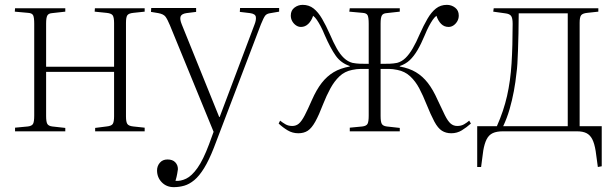

<svg xmlns="http://www.w3.org/2000/svg" viewBox="-20 -541 2530 791"><path d="M42 0V-15L95 -20Q111 -22 116 -30.5Q121 -39 121 -65V-443Q121 -469 116.5 -478Q112 -487 96 -488L41 -493L42 -507H249V-493L195 -487Q180 -486 175 -477Q170 -468 170 -444V-266H450V-446Q450 -469 444.5 -477.5Q439 -486 419 -488L370 -493L371 -507H576V-493L529 -488Q510 -486 504.5 -478Q499 -470 499 -447V-61Q499 -39 504.5 -30.5Q510 -22 529 -20L576 -15V0H372V-14L419 -20Q439 -22 444.5 -30.5Q450 -39 450 -62V-245H170V-63Q170 -39 175 -30.5Q180 -22 195 -20L249 -14V0Z M696 230Q666 230 646.5 210Q627 190 627 161Q627 143 638.5 129.5Q650 116 670 116Q691 116 702 127.5Q713 139 713 156Q712 163 710 175Q708 187 703 204Q724 206 747 195Q770 184 793.5 151Q817 118 841 54L860 2L680 -437Q670 -461 662 -472Q654 -483 632 -487L602 -492L603 -508H788V-492L748 -487Q728 -484 724 -473Q720 -462 729 -440L883 -59H885L1029 -441Q1036 -459 1034 -471.5Q1032 -484 1010 -487L968 -492L969 -508H1130V-493L1095 -487Q1079 -485 1072.5 -476.5Q1066 -468 1055 -441L861 68Q841 119 821 151.5Q801 184 780.5 201Q760 218 739 224Q718 230 696 230Z M1209 8Q1185 8 1165 -4Q1145 -16 1128 -32L1134 -44Q1144 -36 1156 -29Q1168 -22 1184 -22Q1200 -22 1211.5 -32Q1223 -42 1235.5 -66Q1248 -90 1265 -129Q1284 -172 1305.5 -199.5Q1327 -227 1354.5 -243.5Q1382 -260 1421 -267V-269Q1385 -281 1363.5 -311Q1342 -341 1318 -396Q1309 -418 1301 -433Q1293 -448 1285.5 -459Q1278 -470 1270 -476Q1263 -455 1250 -442.5Q1237 -430 1220 -430Q1209 -430 1199.5 -436.5Q1190 -443 1184 -453.5Q1178 -464 1178 -477Q1178 -498 1193 -509.5Q1208 -521 1227 -521Q1253 -521 1272 -506Q1291 -491 1307 -463.5Q1323 -436 1339 -400Q1353 -367 1367 -342Q1381 -317 1397 -302Q1413 -287 1432 -282Q1448 -279 1462.5 -278.5Q1477 -278 1499 -278V-443Q1499 -469 1494.5 -478Q1490 -487 1474 -488L1419 -493L1421 -507H1627V-493L1573 -487Q1558 -486 1553 -477Q1548 -468 1548 -444V-278Q1572 -278 1586 -278.5Q1600 -279 1616 -282Q1635 -287 1650.5 -302Q1666 -317 1680.5 -342Q1695 -367 1709 -400Q1725 -436 1741 -463.5Q1757 -491 1776 -506Q1795 -521 1821 -521Q1840 -521 1855 -509.5Q1870 -498 1870 -477Q1870 -464 1864 -453.5Q1858 -443 1848.5 -436.5Q1839 -430 1828 -430Q1810 -430 1797.5 -442.5Q1785 -455 1778 -476Q1770 -470 1762.5 -459Q1755 -448 1747 -433Q1739 -418 1730 -396Q1715 -360 1700 -334.5Q1685 -309 1668 -293Q1651 -277 1627 -269V-267Q1666 -260 1693.5 -243.5Q1721 -227 1742.5 -199.5Q1764 -172 1783 -129Q1801 -90 1813 -66Q1825 -42 1836.5 -32Q1848 -22 1864 -22Q1880 -22 1892 -29Q1904 -36 1913 -44L1920 -32Q1902 -16 1882.5 -4Q1863 8 1839 8Q1817 8 1800.5 -2.5Q1784 -13 1769.5 -40Q1755 -67 1736 -114Q1723 -147 1707.5 -176.5Q1692 -206 1670 -226.5Q1648 -247 1617 -253Q1598 -257 1583.5 -257Q1569 -257 1548 -257V-63Q1548 -39 1553 -30.5Q1558 -22 1573 -20L1627 -14V0H1421V-15L1473 -20Q1489 -22 1494 -30.5Q1499 -39 1499 -65V-257Q1480 -257 1465 -257Q1450 -257 1431 -253Q1400 -247 1378.5 -226.5Q1357 -206 1341 -176.5Q1325 -147 1312 -114Q1294 -67 1279 -40Q1264 -13 1248 -2.5Q1232 8 1209 8Z M2443 147 2434 81Q2429 50 2420 32.5Q2411 15 2396 7.5Q2381 0 2357 0H2052Q2026 0 2010 7.5Q1994 15 1985 32.5Q1976 50 1971 79L1962 147H1946V-21H2027Q2055 -84 2069 -146Q2083 -208 2087.5 -280Q2092 -352 2092 -443Q2092 -467 2085.5 -475.5Q2079 -484 2062 -486L2012 -493L2014 -507H2445V-493L2399 -488Q2380 -486 2374 -478Q2368 -470 2368 -447V-21H2459V144ZM2053 -21H2319V-486H2117Q2117 -442 2116 -403Q2115 -364 2114 -332.5Q2113 -301 2111.5 -278Q2110 -255 2108 -242Q2104 -203 2097 -165.5Q2090 -128 2079.5 -91.5Q2069 -55 2053 -21Z"/></svg>

Font: Literata 60pt ExtraLight
Style: Regular
Weight: 250
Designer: Latin by Veronika Burian and Jose Scaglione. Greek by Irene Vlachou. Cyrillic by Vera Evstafieva.
Foundry: TypeTogether
Version: Version 3.103;gftools[0.9.29]